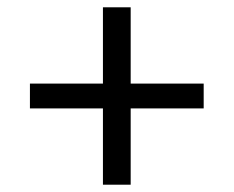

<svg xmlns="http://www.w3.org/2000/svg" viewBox="-20 -568 640 526"><path d="M262 -62V-271H62V-339H262V-548H338V-339H538V-271H338V-62Z"/></svg>

Font: iA Writer Duo V
Style: Regular
Weight: 400
Designer: Mike Abbink, Paul van der Laan, Pieter van Rosmalen, Oliver Reichenstein
Foundry: Information Architects Inc.
Version: Version 2.000